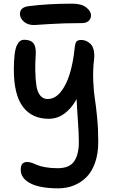

<svg xmlns="http://www.w3.org/2000/svg" viewBox="-20 -801 627 1057"><path d="M167 -663.1Q132.3 -663.1 111.1 -681.9Q89.8 -700.7 89.8 -724.1Q89.8 -761.2 138.2 -767.1Q244.1 -780.8 377.9 -780.8Q428.7 -780.8 454.8 -760Q481 -739.3 481 -716.8Q481 -697.3 467.5 -685.5Q454.1 -673.8 431.2 -673.8Q332 -673.8 251 -668.5Q169.9 -663.1 167 -663.1ZM300.8 235.8Q200.2 235.8 147.2 208.3Q94.2 180.7 94.2 133.8Q94.2 111.3 102.8 101.1Q111.3 90.8 130.9 90.8Q143.1 90.8 157.7 96.2Q172.4 101.6 186.3 107.9Q200.2 114.3 229.7 119.6Q259.3 125 297.9 125Q361.8 125 387.9 87.6Q414.1 50.3 414.1 -20Q414.1 -63.5 408.7 -139.4Q403.3 -215.3 401.9 -255.9Q380.4 -216.3 353 -191.2Q325.7 -166 300.3 -156.5Q274.9 -147 248 -147Q155.8 -147 106 -213.4Q56.2 -279.8 56.2 -418Q56.2 -467.8 60.5 -501.5Q64.9 -535.2 73.2 -552Q81.5 -568.8 91.1 -575.4Q100.6 -582 113.8 -582Q149.4 -582 164.3 -562.5Q179.2 -543 176.8 -502Q173.3 -453.6 174.3 -409.2Q175.3 -364.7 180.2 -330.6Q185.1 -296.4 200.7 -276.1Q216.3 -255.9 242.2 -255.9Q281.7 -255.9 313 -293.2Q344.2 -330.6 363.5 -393.1Q382.8 -455.6 391.1 -537.1Q394 -564.5 401.4 -572.8Q408.7 -581.1 428.2 -581.1Q440.9 -581.1 453.4 -575.9Q465.8 -570.8 477.8 -559.8Q489.7 -548.8 495.4 -526.9Q501 -504.9 498 -475.1Q490.7 -415 493.4 -354.5Q496.1 -293.9 502.2 -257.3Q508.3 -220.7 514.6 -155.3Q521 -89.8 521 -20Q521 45.4 502.9 95.9Q484.9 146.5 453.9 176.3Q422.9 206.1 384 220.9Q345.2 235.8 300.8 235.8Z"/></svg>

Font: Shantell Sans Irregular Bouncy
Style: Regular
Weight: 500
Designer: Stephen Nixon, Anya Danilova, Shantell Martin
Foundry: Arrow Type
Version: Version 1.006;[9816181b4]